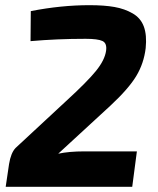

<svg xmlns="http://www.w3.org/2000/svg" viewBox="-20 -722 612 742"><path d="M98 -563 99 -679Q216 -702 326 -702Q383 -702 422.5 -695Q462 -688 493 -670Q524 -652 536 -619Q548 -586 543 -536Q536 -477 506.5 -428Q477 -379 406 -313L205 -128Q247 -137 306 -137H509L491 0H2L15 -88Q22 -131 40 -150L235 -331Q317 -406 351 -448Q385 -490 390 -526Q394 -555 376 -563.5Q358 -572 311 -572Q200 -572 98 -563Z"/></svg>

Font: Exo 2.0
Style: Bold Italic
Weight: 700
Italic angle: -8°
Designer: Natanael Gama
Version: Version 1.001;PS 001.001;hotconv 1.0.70;makeotf.lib2.5.58329